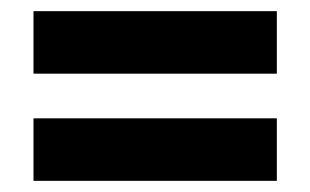

<svg xmlns="http://www.w3.org/2000/svg" viewBox="-20 -530 556 344"><path d="M40 -398V-510H476V-398ZM40 -206V-318H476V-206Z"/></svg>

Font: Big Shoulders Display Black
Style: Regular
Weight: 900
Designer: Patric King
Foundry: XO Type Co
Version: Version 1.000; ttfautohint (v1.8.2)